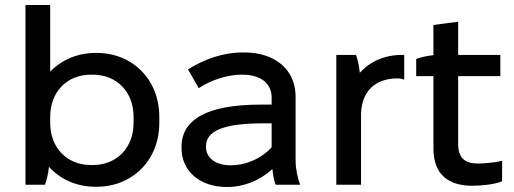

<svg xmlns="http://www.w3.org/2000/svg" viewBox="-20 -740 2059 769"><path d="M363 8H367C512 8 618 -100 618 -247V-273C618 -420 512 -528 367 -528H363C289 -528 225 -499 181 -453V-720H82V0H160C167 -18 174 -49 176 -72C221 -22 286 8 363 8ZM345 -79C247 -79 181 -149 181 -248V-272C181 -371 247 -441 345 -441H351C449 -441 515 -371 515 -272V-248C515 -149 449 -79 351 -79Z M889 9C957 9 1021 -17 1071 -63C1073 -40 1078 -15 1084 0H1182C1172 -28 1164 -64 1164 -96V-352C1164 -461 1083 -530 957 -530H953C873 -530 798 -503 733 -462L776 -387C826 -420 892 -441 948 -441H950C1024 -441 1068 -406 1068 -350V-321H1023C813 -321 707 -263 707 -152V-147C707 -54 781 9 889 9ZM902 -78C844 -78 805 -108 805 -151V-154C805 -216 876 -246 1035 -246H1068V-150C1029 -107 969 -78 902 -78Z M1327 0H1426V-278C1426 -370 1479 -426 1572 -426C1582 -426 1591 -424 1599 -421V-520H1590C1519 -520 1461 -493 1421 -448C1419 -472 1413 -501 1406 -520H1327Z M1872 4C1910 4 1964 -2 1991 -14V-96C1970 -90 1921 -85 1895 -85C1844 -85 1815 -105 1815 -164V-435H1984V-520H1815V-653L1716 -640V-519C1693 -517 1667 -511 1647 -504V-435H1716V-146C1716 -40 1777 4 1872 4Z"/></svg>

Font: Fixel Display Medium
Style: Regular
Weight: 500
Designer: AlfaBravo + MacPaw
Foundry: Kyrylo Tkachov, Marchela Mozhyna, Serhii Makarenko, Maria Weinstein, Zakhar Kryvoshyya
Version: Version 1.211